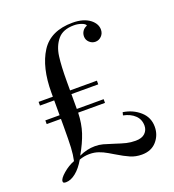

<svg xmlns="http://www.w3.org/2000/svg" viewBox="-114 -684 714 786"><g transform="rotate(-20 242.5 -291.5)"><path d="M459.7 -78.2Q459.7 -41.9 436.3 -15.3Q412.9 11.3 371.8 11.3Q345.2 11.3 322.6 1.6Q300 -8.1 266.9 -28.2Q262.9 -30.6 244.4 -41.5Q225.8 -52.4 208.9 -58.1Q191.1 -64.5 169.4 -64.5Q146.8 -64.5 125 -56.5Q106.5 -24.2 84.3 -6.5Q62.1 11.3 41.1 11.3Q34.7 11.3 31.5 9.7Q28.2 8.1 28.2 3.2Q28.2 -8.9 51.6 -29Q75 -49.2 100.8 -58.9Q106.5 -84.7 108.1 -114.9Q109.7 -145.2 109.7 -208.1V-239.5H47.6V-255.6H109.7V-320.2H47.6V-336.3H109.7V-354Q109.7 -463.7 151.2 -528.6Q192.7 -593.5 288.7 -593.5Q336.3 -593.5 364.5 -571.8Q388.7 -552.4 388.7 -527.4Q388.7 -510.5 377.4 -499.2Q366.1 -487.9 350.8 -487.9Q336.3 -487.9 325 -498.4Q313.7 -508.9 313.7 -524.2Q313.7 -537.1 320.6 -547.2Q327.4 -557.3 340.3 -562.1Q338.7 -570.2 323 -575.8Q307.3 -581.5 290.3 -581.5Q241.9 -581.5 219 -553.6Q196 -525.8 190.3 -483.9Q184.7 -441.9 184.7 -375V-336.3H301.6V-320.2H184.7V-255.6H301.6V-239.5H184.7Q183.1 -191.9 170.6 -154Q158.1 -116.1 132.3 -71Q166.9 -87.1 201.6 -87.1Q220.2 -87.1 236.7 -82.7Q253.2 -78.2 279.8 -69.4Q308.9 -59.7 327.4 -55.2Q346 -50.8 366.9 -50.8Q394.4 -50.8 408.1 -64.1Q421.8 -77.4 421.8 -96.8Q421.8 -124.2 403.2 -141.9Q384.7 -159.7 353.2 -166.1L356.5 -179Q399.2 -172.6 429.4 -146Q459.7 -119.4 459.7 -78.2Z"/></g></svg>

Font: Playfair Display
Style: Regular
Weight: 400
Designer: Claus Eggers Sørensen
Foundry: Claus Eggers Sørensen
Version: Version 1.005; ttfautohint (v1.2) -l 10 -r 42 -G 200 -x 21 -